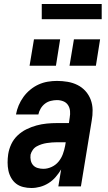

<svg xmlns="http://www.w3.org/2000/svg" viewBox="-20 -933 540 961"><path d="M137 8Q116 8 96 3Q76 -2 61 -13.5Q46 -25 36 -42.5Q26 -60 22 -79.5Q18 -99 18 -119.5Q18 -140 21 -161Q25 -187 36.5 -211.5Q48 -236 68 -255Q88 -274 112.5 -286Q137 -298 162.5 -305Q188 -312 214 -314.5Q240 -317 265 -317H325L329 -345Q332 -361 330.5 -377.5Q329 -394 320.5 -407Q312 -420 297 -426Q282 -432 265 -432Q250 -432 234 -428Q218 -424 205 -414Q192 -404 183.5 -389.5Q175 -375 172 -360H60Q64 -383 73.5 -405.5Q83 -428 97.5 -448Q112 -468 131.5 -484Q151 -500 173 -510Q195 -520 218.5 -524Q242 -528 265 -528Q292 -528 318.5 -523.5Q345 -519 368 -507.5Q391 -496 408 -477Q425 -458 434 -434Q443 -410 443.5 -383Q444 -356 439 -329L385 0H272L286 -85Q274 -65 258.5 -47Q243 -29 223 -16.5Q203 -4 181 2Q159 8 137 8ZM197 -88Q218 -88 238.5 -97.5Q259 -107 273 -124Q287 -141 294.5 -161.5Q302 -182 306 -203L309 -221H265Q253 -221 240 -220Q227 -219 214 -217Q201 -215 188.5 -211Q176 -207 164 -200.5Q152 -194 144 -182.5Q136 -171 133 -159Q131 -144 134 -130Q137 -116 146 -106Q155 -96 169 -92Q183 -88 197 -88ZM460 -604H328L350 -736H481ZM260 -604H128L150 -736H281ZM189 -837V-913H489V-837Z"/></svg>

Font: Iosevka SS04 Oblique
Style: Bold
Weight: 700
Italic angle: -9°
Monospace: yes
Designer: Belleve Invis
Foundry: Belleve Invis
Version: Version 19.0.0; ttfautohint (v1.8.4)